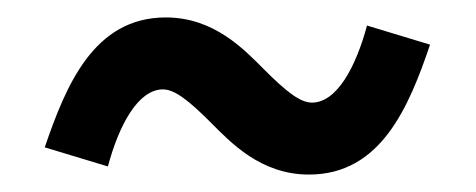

<svg xmlns="http://www.w3.org/2000/svg" viewBox="-20 -434 540 218"><path d="M30.8 -266.7 102.5 -245C115 -291.7 136.7 -332.5 165 -332.5C178.3 -332.5 194.2 -320 219.2 -295C241.7 -272.5 275.8 -235.8 330.8 -235.8C412.5 -235.8 444.2 -312.5 468.3 -383.3L396.7 -405C384.2 -358.3 362.5 -317.5 334.2 -317.5C320.8 -317.5 305 -330 280 -355C257.5 -377.5 223.3 -414.2 168.3 -414.2C86.7 -414.2 55 -337.5 30.8 -266.7Z"/></svg>

Font: Boon SemiBold
Style: Regular
Weight: 600
Designer: Sungsit Sawaiwan
Foundry: FontUni
Version: Version 2.0